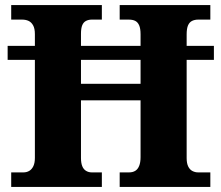

<svg xmlns="http://www.w3.org/2000/svg" viewBox="-20 -734 869 754"><path d="M24 0V-57H72Q85 -57 95 -63Q105 -69 111 -81.5Q117 -94 117 -114V-499H10V-554H117V-600Q117 -622 110 -634.5Q103 -647 92 -652Q81 -657 67 -657H24V-714H380V-657H340Q328 -657 318 -652Q308 -647 303 -635Q298 -623 298 -601V-554H532V-599Q532 -622 526.5 -634.5Q521 -647 511 -652Q501 -657 486 -657H450V-714H806V-657H758Q745 -657 734.5 -652Q724 -647 718.5 -634.5Q713 -622 713 -599V-554H820V-499H713V-113Q713 -93 719 -80.5Q725 -68 735.5 -62.5Q746 -57 758 -57H806V0H450V-57H487Q501 -57 511 -63Q521 -69 526.5 -82.5Q532 -96 532 -117V-340H298V-114Q298 -94 303 -81.5Q308 -69 318 -63Q328 -57 340 -57H380V0ZM298 -405H532V-499H298Z"/></svg>

Font: Noto Serif Bengali ExtraBold
Style: Regular
Weight: 800
Designer: Juan Bruce, Universal Thirst, Indian Type Foundry and the Monotype Design Team.
Foundry: Monotype Imaging Inc.
Version: Version 2.003